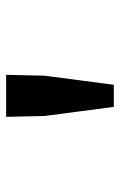

<svg xmlns="http://www.w3.org/2000/svg" viewBox="100 -826 399 640"><g transform="rotate(-90 300.0 -506.5)"><path d="M263.2 -327.1 232.9 -558.1 230 -686H370.1L367.2 -558.1L336.9 -327.1Z"/></g></svg>

Font: SourceCodePro-Semibold
Style: Regular
Weight: 600
Monospace: yes
Designer: Paul D. Hunt
Foundry: Adobe Systems Incorporated
Version: Version 1.009;PS 1.000;hotconv 1.0.70;makeotf.lib2.5.5900